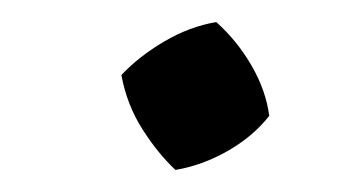

<svg xmlns="http://www.w3.org/2000/svg" viewBox="-20 -364 311 174"><path d="M139 -210Q123 -225 109 -247Q95 -269 90 -296Q106 -313 129 -326.5Q152 -340 176 -344Q195 -327 208 -304.5Q221 -282 224 -259Q209 -240 186 -227Q163 -214 139 -210Z"/></svg>

Font: Piazzolla Thin SemiBold
Style: Italic
Weight: 600
Italic angle: -11.3°
Version: Version 2.005